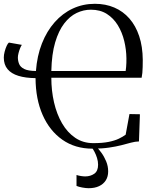

<svg xmlns="http://www.w3.org/2000/svg" viewBox="-20 -771 816 1010"><path d="M716 -170 711 -27Q691 -26.5 669 -20.5Q647 -14.5 618.8 -7.2Q590.5 0 553.2 5.5Q516 11 466 11Q375 11 308 -36Q241 -83 204.2 -166.5Q167.5 -250 167 -360Q114.5 -360.5 77 -372Q39.5 -383.5 19.8 -407.2Q0 -431 0 -468Q0 -482.5 4.5 -499.5Q9 -516.5 15.2 -530Q21.5 -543.5 27 -547L95 -535Q91 -530 86 -517.8Q81 -505.5 77.5 -491.8Q74 -478 74 -469Q74 -451 80.5 -434.8Q87 -418.5 107.2 -408.2Q127.5 -398 169 -397.5Q175 -477.5 200.5 -542.2Q226 -607 267.5 -654Q309 -701 362.8 -726Q416.5 -751 479 -751Q535.5 -751 581.5 -731.2Q627.5 -711.5 660.8 -673.5Q694 -635.5 712.2 -580.8Q730.5 -526 731 -456Q731 -435.5 730.5 -418.5Q730 -401.5 728.8 -387.5Q727.5 -373.5 725 -362H250Q250 -294.5 264.2 -232.5Q278.5 -170.5 306.5 -122.2Q334.5 -74 375.8 -46Q417 -18 471 -18Q518 -18 550.8 -24.5Q583.5 -31 605.2 -41.5Q627 -52 641 -62.5L661 -171ZM250 -397.5H641Q642.5 -408 643.5 -418.8Q644.5 -429.5 644.8 -441Q645 -452.5 645 -464Q644.5 -510 633.5 -555.5Q622.5 -601 599.8 -638.2Q577 -675.5 542 -697.8Q507 -720 458 -720Q419.5 -720 383.2 -702.8Q347 -685.5 317.8 -647.5Q288.5 -609.5 270.2 -548Q252 -486.5 250 -397.5ZM446 219Q432 219 413 215.5Q394 212 382.5 207V149.5Q393 153 406 155Q419 157 428.5 157Q455.5 157 475.8 143Q496 129 496 95.5Q496 78 490.5 60.2Q485 42.5 476.8 27Q468.5 11.5 459.5 0H474.5H486Q498.5 12 513.2 32.2Q528 52.5 538.5 77.8Q549 103 549 130.5Q549 158 536.5 177.8Q524 197.5 501.2 208.2Q478.5 219 446 219Z"/></svg>

Font: Merriweather 120pt Light
Style: Regular
Weight: 300
Version: Version 2.100